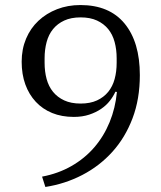

<svg xmlns="http://www.w3.org/2000/svg" viewBox="-20 -730 640 762"><path d="M147 -29Q211 -41 263.5 -71Q316 -101 354 -145Q392 -189 415 -245Q438 -301 444 -365L438 -366Q430 -348 416 -330Q402 -312 381.5 -298Q361 -284 334 -275Q307 -266 273 -266Q225 -266 187 -281.5Q149 -297 122 -326Q95 -355 80.5 -395Q66 -435 66 -485Q66 -535 83.5 -576.5Q101 -618 132.5 -647.5Q164 -677 206.5 -693.5Q249 -710 299 -710Q414 -710 474.5 -636.5Q535 -563 535 -432Q535 -337 506 -260.5Q477 -184 426 -127.5Q375 -71 306.5 -35.5Q238 0 160 12ZM300 -319Q338 -319 365 -331.5Q392 -344 409.5 -365.5Q427 -387 435 -416.5Q443 -446 443 -481V-499Q443 -533 435 -563Q427 -593 409.5 -614.5Q392 -636 365 -648.5Q338 -661 300 -661Q262 -661 235 -648.5Q208 -636 190.5 -614.5Q173 -593 165 -563Q157 -533 157 -499V-481Q157 -446 165 -416.5Q173 -387 190.5 -365.5Q208 -344 235 -331.5Q262 -319 300 -319Z"/></svg>

Font: IBM Plex Serif
Style: Regular
Weight: 400
Designer: Mike Abbink, Paul van der Laan, Pieter van Rosmalen
Foundry: Bold Monday
Version: Version 2.6